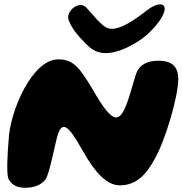

<svg xmlns="http://www.w3.org/2000/svg" viewBox="-20 -865 864 909"><path d="M480.5 -613.5C533.5 -613.5 589.5 -641 637.5 -671.5C704 -713.5 782.5 -812.5 753.5 -839.5C739 -852.5 704.5 -839 673.5 -814.5C614.5 -768.5 555 -728.5 509 -728.5C486.5 -728.5 469.5 -741.5 445 -766.5C426 -786 412 -804.5 388.5 -829.5C354 -865 292 -811.5 304 -773.5C316 -735.5 346.5 -698 385 -659.5C410.5 -633.5 436.5 -613.5 480.5 -613.5ZM99 24C141.5 24 174.5 11.5 197 -17C215 -54 229 -126.5 242.5 -184C252 -225.5 262 -264 282 -264C303.5 -264 328.5 -227.5 374 -147C426 -55.5 482 12.5 547.5 12.5C626 12.5 674.5 -40.5 714.5 -116.5C765.5 -207 824 -411.5 824 -490C824 -546.5 798 -577.5 730.5 -577.5C676 -577.5 640 -558.5 624.5 -516C614.5 -488.5 593.5 -403.5 573.5 -357.5C560 -325 545.5 -309 529 -309C503 -309 465 -360 419 -441.5C358 -542.5 329 -584 256 -584C131 -584 26.5 -336 21 -204C15 -133 10.5 -43.5 19.5 -20C33 7.5 56 24 99 24Z"/></svg>

Font: Gluten
Style: Bold Italic
Weight: 700
Italic angle: -13°
Designer: Tyler Finck
Foundry: Etcetera Type Company
Version: Version 0.920